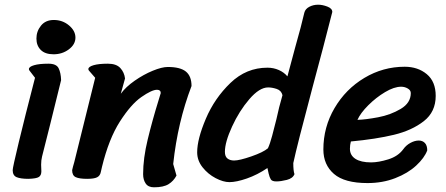

<svg xmlns="http://www.w3.org/2000/svg" viewBox="-20 -758 1896 817"><path d="M209 -673Q246 -673 273.5 -650Q301 -627 301 -598Q301 -569 273 -548Q245 -527 208 -527Q172 -527 153.5 -545.5Q135 -564 135 -594Q135 -625 154.5 -649Q174 -673 209 -673ZM159 -92Q155 -76 155 -57L156 -29Q156 -12 145.5 -5Q135 2 101 3Q68 3 51 -4Q34 -11 34 -34Q34 -45 59.5 -151Q85 -257 129 -427L106 -457Q103 -460 103 -464Q103 -474 125 -480.5Q147 -487 186 -487Q220 -487 229.5 -467.5Q239 -448 240 -417Q187 -201 159 -92Z M356 -464Q356 -474 378 -480.5Q400 -487 439 -487Q475 -487 492 -468.5Q509 -450 512 -424L494 -359Q515 -388 553 -414.5Q591 -441 630 -457Q669 -473 694 -473Q747 -473 771 -453.5Q795 -434 795 -392Q736 -238 717 -60L731 -11Q719 12 697.5 25.5Q676 39 635 39Q611 39 600 23Q589 7 589 -17Q589 -84 608.5 -164.5Q628 -245 654 -329Q664 -361 664 -362Q664 -376 648 -376Q626 -376 581.5 -345Q537 -314 490 -240.5Q443 -167 414 -48Q412 -42 409 -26Q406 -10 393 -3.5Q380 3 351 3Q318 3 302.5 -4Q287 -11 287 -34Q290 -48 296 -68Q354 -301 385 -427L359 -457Q356 -460 356 -464Z M1203 -433Q1222 -506 1236 -556Q1263 -651 1275 -704Q1279 -720 1296 -729Q1313 -738 1334 -738Q1352 -738 1373 -730Q1394 -722 1394 -707Q1356 -557 1310 -387Q1244 -139 1228 -64Q1228 -31 1233 -17Q1226 1 1200.5 7.5Q1175 14 1156 14Q1138 14 1132.5 5.5Q1127 -3 1123 -20Q1119 -37 1118 -43Q1075 -14 1030.5 1.5Q986 17 956 17Q930 17 897.5 0Q865 -17 842 -46Q819 -75 819 -110Q819 -166 856 -253Q893 -340 960.5 -405Q1028 -470 1118 -470Q1144 -470 1166.5 -460Q1189 -450 1203 -433ZM1156 -250Q1167 -302 1182 -353Q1177 -373 1157.5 -379.5Q1138 -386 1121 -386Q1084 -386 1041 -336Q998 -286 967.5 -219.5Q937 -153 937 -112Q937 -92 948 -83.5Q959 -75 976 -75Q999 -75 1049.5 -92.5Q1100 -110 1120 -127Q1129 -146 1138 -180Q1147 -214 1156 -250Z M1356 -122Q1356 -217 1403.5 -298Q1451 -379 1530.5 -426.5Q1610 -474 1702 -474Q1758 -474 1796 -442.5Q1834 -411 1834 -350Q1834 -282 1783.5 -242.5Q1733 -203 1656.5 -184.5Q1580 -166 1473 -156Q1469 -141 1469 -125Q1469 -97 1492.5 -82Q1516 -67 1559 -67Q1591 -67 1632.5 -80Q1674 -93 1696 -123Q1708 -140 1726.5 -150Q1745 -160 1762 -160Q1778 -160 1788 -149.5Q1798 -139 1798 -118Q1786 -86 1751 -53.5Q1716 -21 1662 0Q1608 21 1544 21Q1446 21 1401 -18Q1356 -57 1356 -122ZM1728 -362Q1728 -374 1715 -381.5Q1702 -389 1687 -389Q1657 -389 1618.5 -366Q1580 -343 1547 -310Q1514 -277 1501 -248Q1536 -249 1589 -259Q1642 -269 1685 -294.5Q1728 -320 1728 -362Z"/></svg>

Font: Sriracha
Style: Regular
Weight: 400
Designer: Suppakit Chalermlarp
Version: Version 1.002g